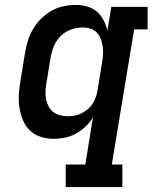

<svg xmlns="http://www.w3.org/2000/svg" viewBox="-20 -558 640 783"><path d="M248 205V113H328L359 -79Q346 -58 328 -41Q310 -24 288.5 -12.5Q267 -1 244 3.5Q221 8 198 8Q170 8 144.5 -0.5Q119 -9 100.5 -27.5Q82 -46 72.5 -70.5Q63 -95 59 -121.5Q55 -148 57 -176Q59 -204 64 -232L82 -342Q86 -367 93.5 -391.5Q101 -416 114.5 -439Q128 -462 147.5 -481.5Q167 -501 190 -514Q213 -527 238.5 -532.5Q264 -538 289 -538Q313 -538 335.5 -531.5Q358 -525 375 -510.5Q392 -496 402.5 -475.5Q413 -455 418 -433L434 -530H582V-438H527L436 113H479V205ZM256 -84Q271 -84 285 -86.5Q299 -89 312.5 -96Q326 -103 338 -113Q350 -123 358 -136Q366 -149 371 -163Q376 -177 378 -191L396 -301Q399 -318 400 -334.5Q401 -351 399 -367Q397 -383 391.5 -398Q386 -413 375.5 -424.5Q365 -436 349.5 -441Q334 -446 317 -446Q302 -446 286 -442.5Q270 -439 255.5 -431.5Q241 -424 229 -412.5Q217 -401 208.5 -387Q200 -373 195 -357.5Q190 -342 187 -327L169 -217Q166 -201 165.5 -184.5Q165 -168 168 -153Q171 -138 178 -124.5Q185 -111 197 -101.5Q209 -92 224.5 -88Q240 -84 256 -84Q256 -84 256 -84Q256 -84 256 -84Z"/></svg>

Font: Iosevka Curly Slab SmBdEx
Style: Italic
Weight: 600
Width: 7
Italic angle: -9°
Monospace: yes
Designer: Belleve Invis
Foundry: Belleve Invis
Version: Version 11.1.0; ttfautohint (v1.8.3)